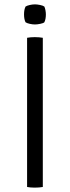

<svg xmlns="http://www.w3.org/2000/svg" viewBox="-20 -856 320 879"><path d="M104 -683Q111 -684.5 120.2 -685.2Q129.5 -686 139 -686Q149.5 -686 159 -685.2Q168.5 -684.5 176 -683V0Q168.5 1.5 159 2.2Q149.5 3 139 3Q129.5 3 120.2 2.2Q111 1.5 104 0ZM90 -790Q90 -812 97 -826Q104 -830.5 116.5 -833.2Q129 -836 140 -836Q150 -836 163.5 -833.2Q177 -830.5 183 -826Q186 -820 188 -809.5Q190 -799 190 -790Q190 -768 183 -754Q178 -749.5 164 -746.8Q150 -744 140 -744Q129 -744 116.5 -746.8Q104 -749.5 97 -754Q90 -768 90 -790Z"/></svg>

Font: Signika Negative Light
Style: Regular
Weight: 300
Designer: Anna Giedry
Foundry: Anna Giedry
Version: Version 2.001